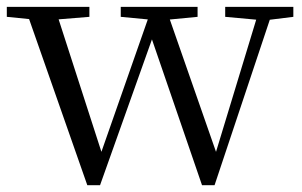

<svg xmlns="http://www.w3.org/2000/svg" viewBox="-25 -536 883 561"><path d="M230.1 5.2 47.5 -516H134.5L280.1 -65.2L261.4 -65L267 -80.1L419.7 -516H458.3L615.7 -65H597.9L601.9 -78.3L735 -516H775.9L601.9 5.2H565.3L407.2 -455.2H432L425.6 -439.5L267.3 5.2ZM-5.1 -486.8V-516H236.2V-486.8L117.2 -477.1H91.5ZM327.8 -486.8V-516H552.3V-486.8L451.4 -477.1H429.7ZM633 -486.8V-516H832.1V-486.8L753.8 -477.1H739.2Z"/></svg>

Font: Noto Serif JP
Style: Regular
Weight: 200
Designer: Ryoko NISHIZUKA 西塚涼子 (kana & ideographs); Frank Grießhammer (Latin, Greek & Cyrillic); Wenlong ZHANG 张文龙 (bopomofo); San
Foundry: Adobe
Version: Version 2.001;hotconv 1.1.0;makeotfexe 2.6.0